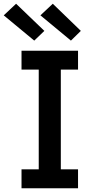

<svg xmlns="http://www.w3.org/2000/svg" viewBox="-41 -1006 511 1026"><path d="M74 0V-101H166V-634H74V-735H376V-634H284V-101H376V0ZM338 -789 175 -924 241 -986 391 -841ZM142 -789 -21 -924 45 -986 196 -841Z"/></svg>

Font: Iosevka Etoile
Style: Bold
Weight: 700
Designer: Belleve Invis
Foundry: Belleve Invis
Version: Version 28.1.0; ttfautohint (v1.8.4)